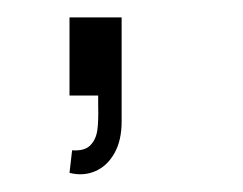

<svg xmlns="http://www.w3.org/2000/svg" viewBox="-20 -110 280 221"><path d="M63 63Q77.5 64 84 57.2Q90.5 50.5 92 40Q93.5 29.5 93 11Q93 8 93 5.2Q93 2.5 93 0H60V-90H120V30Q120 51.5 111.8 66.2Q103.5 81 89.8 87Q76 93 60 89Z"/></svg>

Font: Manrope
Style: Regular
Weight: 400
Designer: Mikhail Sharanda
Foundry: Mikhail Sharanda
Version: Version 4.503